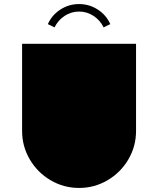

<svg xmlns="http://www.w3.org/2000/svg" viewBox="-20 -912 780 947"><path d="M524 -793Q504 -838 462 -865Q420 -892 370 -892Q320 -892 278 -865Q236 -838 216 -793L249 -777Q266 -812 298.5 -833.5Q331 -855 370 -855Q409 -855 441.5 -833.5Q474 -812 491 -777ZM89 -266V-696H651V-266Q651 -190 613 -125.5Q575 -61 510.5 -23Q446 15 370 15Q294 15 229.5 -23Q165 -61 127 -125.5Q89 -190 89 -266Z"/></svg>

Font: Major Mono Display
Style: Regular
Weight: 400
Designer: Emre Parlak
Foundry: Emre Parlak
Version: Version 2.000; ttfautohint (v1.8) -l 8 -r 50 -G 200 -x 14 -D